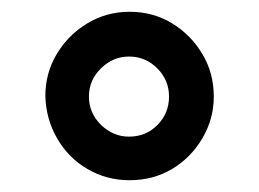

<svg xmlns="http://www.w3.org/2000/svg" viewBox="-20 -720 440 326"><path d="M200 -414Q161 -414 128.5 -433Q96 -452 77 -485Q58 -518 57 -557Q57 -596 76.5 -628.5Q96 -661 128.5 -680.5Q161 -700 200 -700Q240 -700 272 -680.5Q304 -661 323.5 -628.5Q343 -596 343 -556Q343 -518 323.5 -485Q304 -452 272 -433Q240 -414 200 -414ZM199 -488Q228 -488 247.5 -508Q267 -528 267 -556Q267 -584 247 -604Q227 -624 199 -624Q172 -624 151.5 -604Q131 -584 131 -556Q131 -528 151.5 -508Q172 -488 199 -488Z"/></svg>

Font: Archivo ExtraCondensed ExtraBold
Style: Regular
Weight: 800
Width: 2
Designer: Hector Gatti
Foundry: Omnibus-Type
Version: Version 2.001